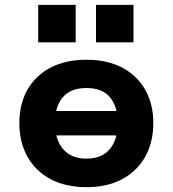

<svg xmlns="http://www.w3.org/2000/svg" viewBox="-20 -763 714 794"><path d="M338 11Q252 11 189.5 -22Q127 -55 93.5 -115Q60 -175 60 -254Q60 -333 93.5 -392Q127 -451 189.5 -483.5Q252 -516 337 -516Q423 -516 485 -483.5Q547 -451 580.5 -392Q614 -333 614 -254Q614 -175 580.5 -115Q547 -55 485 -22Q423 11 338 11ZM337 -107Q402 -107 434.5 -147Q467 -187 467 -254Q467 -322 435 -360.5Q403 -399 337 -399Q272 -399 239.5 -360.5Q207 -322 207 -254Q207 -187 240.5 -147Q274 -107 337 -107ZM172 -203V-304H503V-203ZM377 -588V-743H532V-588ZM138 -588V-743H293V-588Z"/></svg>

Font: Nunito Sans 6pt ExtraBold
Style: Regular
Weight: 800
Version: Version 3.101;gftools[0.9.27]